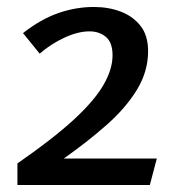

<svg xmlns="http://www.w3.org/2000/svg" viewBox="-20 -530 507 551"><path d="M249 -510Q292 -510 327 -496.5Q362 -483 383.5 -455.5Q405 -428 405 -383Q405 -325 373 -272.5Q341 -220 286 -171.5Q231 -123 163 -75H430L410 1H30V-61Q131 -131 190.5 -185.5Q250 -240 276.5 -285.5Q303 -331 303 -371Q303 -408 284 -424Q265 -440 237 -440Q204 -440 165 -422Q126 -404 94 -376L46 -435Q97 -475 147.5 -492.5Q198 -510 249 -510Z"/></svg>

Font: Rosario Light Medium
Style: Regular
Weight: 500
Version: Version 1.101; ttfautohint (v1.8.1.43-b0c9)